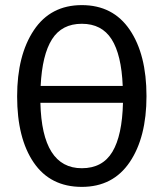

<svg xmlns="http://www.w3.org/2000/svg" viewBox="-20 -720 640 751"><path d="M553 -344Q553 -183 487.5 -86Q422 11 300 11Q177 11 112 -84Q47 -179 47 -343Q47 -504 112.5 -602Q178 -700 300 -700Q422 -700 487.5 -603.5Q553 -507 553 -344ZM139 -384H460Q455 -506 416.5 -566.5Q378 -627 300 -627Q222 -627 183.5 -566.5Q145 -506 139 -384ZM300 -62Q381 -62 419.5 -126Q458 -190 461 -318H138Q144 -62 300 -62Z"/></svg>

Font: Fira Mono
Style: Regular
Weight: 400
Designer: Carrois Corporate & Edenspiekermann AG
Foundry: Carrois Corporate GbR & Edenspiekermann AG
Version: Version 3.206;PS 003.206;hotconv 1.0.70;makeotf.lib2.5.58329